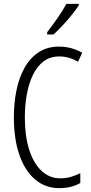

<svg xmlns="http://www.w3.org/2000/svg" viewBox="-20 -967 471 997"><path d="M289 -674Q240 -674 206 -648Q172 -622 150.5 -577Q129 -532 119 -475Q109 -418 109 -357Q109 -261 131.5 -190Q154 -119 195.5 -80Q237 -41 293 -41Q325 -41 351.5 -49.5Q378 -58 397 -68V-17Q376 -4 348 3Q320 10 288 10Q216 10 163 -34.5Q110 -79 81 -161.5Q52 -244 52 -358Q52 -432 65.5 -498Q79 -564 107.5 -615Q136 -666 180.5 -695.5Q225 -725 287 -725Q351 -725 407 -693L385 -646Q362 -660 337.5 -667Q313 -674 289 -674ZM389 -939Q374 -916 351 -887.5Q328 -859 303 -832.5Q278 -806 258 -788H225V-800Q256 -840 280 -875Q304 -910 325 -947H389Z"/></svg>

Font: Noto Sans Malayalam ExtraCondensed Light
Style: Regular
Weight: 300
Width: 2
Designer: Jelle Bosma - Monotype Design Team
Foundry: Monotype Imaging Inc.
Version: Version 2.104; ttfautohint (v1.8.4.7-5d5b)